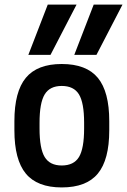

<svg xmlns="http://www.w3.org/2000/svg" viewBox="-20 -810 556 840"><path d="M402 -570H305L390 -790H516ZM201 -570H104L189 -790H315ZM250 10Q143 10 93 -50.5Q43 -111 43 -240V-280Q43 -409 93 -469.5Q143 -530 250 -530Q358 -530 408 -469.5Q458 -409 458 -280V-240Q458 -111 408 -50.5Q358 10 250 10ZM250 -86Q303 -86 325.5 -123Q348 -160 348 -248V-273Q348 -360 325.5 -397Q303 -434 250 -434Q198 -434 175.5 -397Q153 -360 153 -273V-248Q153 -160 175.5 -123Q198 -86 250 -86Z"/></svg>

Font: M PLUS Code Latin Medium
Style: Regular
Weight: 500
Designer: Coji Morishita
Foundry: UNDERFOREST DESIGN
Version: Version 1.002; ttfautohint (v1.8.3)